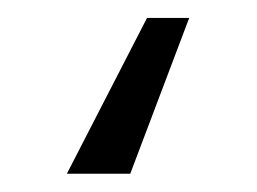

<svg xmlns="http://www.w3.org/2000/svg" viewBox="-20 7 285 213"><path d="M189.9 26.9 124.5 199.7H54.2L143.1 26.9Z"/></svg>

Font: Inter 20pt Light
Style: Regular
Weight: 300
Version: Version 4.001;git-66647c0bb